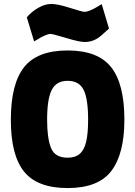

<svg xmlns="http://www.w3.org/2000/svg" viewBox="-20 -941 687 974"><path d="M35 0ZM35 -333Q35 -515 102 -600Q169 -685 323 -685Q477 -685 544 -600Q611 -515 611 -334Q611 -161 545 -74Q479 13 323 13Q170 13 102.5 -70Q35 -153 35 -333ZM427 -334Q427 -440 404 -485.5Q381 -531 323 -531Q266 -531 242.5 -485Q219 -439 219 -333Q219 -239 239 -190Q259 -141 323 -141Q362 -141 384.5 -160.5Q407 -180 417 -221.5Q427 -263 427 -334ZM317 -748 292 -755Q245 -769 238 -769Q214 -769 167 -739L153 -731L116 -853Q139 -881 173.5 -901Q208 -921 241 -921Q272 -921 335 -901Q398 -881 408 -881Q433 -881 481 -911L496 -920L533 -796Q532 -795 494.5 -761.5Q457 -728 410 -728Q382 -728 317 -748Z"/></svg>

Font: Cairo Black
Style: Regular
Weight: 900
Designer: Mohamed Gaber, the designers of Titillium
Foundry: Kief Type Foundry
Version: Version 2.009; ttfautohint (v1.5.33-1714) -l 8 -r 50 -G 200 